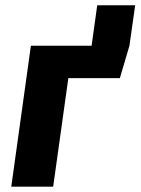

<svg xmlns="http://www.w3.org/2000/svg" viewBox="-20 -704 530 724"><path d="M468.1 -531.6 324 -521.6 346.6 -684.1H489.7ZM237.7 -409.4 180.5 0H22.5L96.5 -531.6H468.1L432 -409.4Z"/></svg>

Font: Fira Sans Variable
Style: Italic
Weight: 397
Italic angle: -8°
Designer: Carrois Corporate & Edenspiekermann AG
Foundry: Carrois Corporate GbR & Edenspiekermann AG
Version: Version 4.202